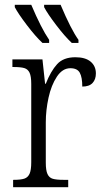

<svg xmlns="http://www.w3.org/2000/svg" viewBox="-20 -785 435 805"><path d="M35 -31H38Q67 -31 82 -36Q97 -41 104 -56.5Q111 -72 111 -105V-433Q111 -465 104 -480Q97 -495 82 -499.5Q67 -504 37 -504H32V-536H158L169 -434H172Q193 -487 219.5 -516Q246 -545 296 -545Q338 -545 360 -526.5Q382 -508 382 -477Q382 -452 368 -437Q354 -422 325 -422Q325 -461 314.5 -480Q304 -499 275 -499Q242 -499 218.5 -463.5Q195 -428 183.5 -375.5Q172 -323 172 -272V-103Q172 -71 179 -55.5Q186 -40 201 -35.5Q216 -31 246 -31H266V0H35ZM42 -755V-765H111Q153 -666 186 -618V-605H158Q129 -632 92.5 -680Q56 -728 42 -755ZM165 -755V-765H234Q278 -661 309 -618V-605H281Q252 -632 215.5 -680Q179 -728 165 -755Z"/></svg>

Font: Noto Serif NarrowLight
Style: Regular
Weight: 300
Width: 4
Designer: Monotype Design Team
Foundry: Monotype Imaging Inc.
Version: Version 1.001